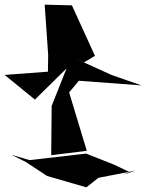

<svg xmlns="http://www.w3.org/2000/svg" viewBox="-33 -751 628 825"><path d="M328 -483 375 -511 276 -728 159 -731 174 -515 173 -443 -13 -429 117 -323 253 -457 189 -296 187 -84 340 -103 264 -354 306 -404 575 -384 446 -429 283 -503ZM496 0 523 -12 456 -44 337 -91 94 -63 16 -86 78 -55 169 5 338 54 390 13 550 -18Z"/></svg>

Font: Asimov Silicon
Style: Regular
Weight: 400
Designer: Google
Version: Version 2.000980; 2014